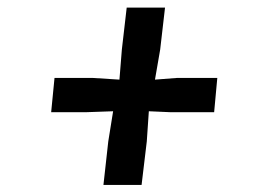

<svg xmlns="http://www.w3.org/2000/svg" viewBox="-20 -578 709 516"><path d="M271 -198 284 -279 212.5 -276.5H117.5L126.5 -368.5H230L301 -364L307.5 -445L320.5 -557.5H423.5L410.5 -445L396.5 -364L455 -368.5H564L555.5 -276.5H437L380 -279L374.5 -198L360.5 -81H258Z"/></svg>

Font: Merriweather 24pt Black
Style: Italic
Weight: 900
Italic angle: -7.8°
Designer: Eben Sorkin
Foundry: Eben Sorkin
Version: Version 2.101